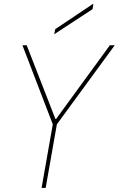

<svg xmlns="http://www.w3.org/2000/svg" viewBox="-20 -922 583 942"><path d="M184 0 239 -312 90 -700H111L252 -338H255L519 -700H543L259 -312L204 0ZM246 -754 251 -779 435 -902H438L434 -877Z"/></svg>

Font: DM Sans 36pt Thin
Style: Italic
Weight: 250
Italic angle: -10°
Designer: Colophon Foundry, Jonny Pinhorn
Foundry: Colophon Foundry
Version: Version 4.004;gftools[0.9.30]